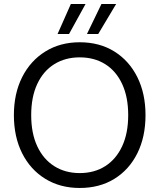

<svg xmlns="http://www.w3.org/2000/svg" viewBox="-20 -922 792 954"><path d="M376 12Q279 12 205 -33.5Q131 -79 90 -160.5Q49 -242 49 -350Q49 -457 90 -538.5Q131 -620 205 -666Q279 -712 376 -712Q475 -712 548.5 -666Q622 -620 662.5 -538.5Q703 -457 703 -350Q703 -242 662.5 -160.5Q622 -79 548.5 -33.5Q475 12 376 12ZM376 -62Q449 -62 503 -96.5Q557 -131 587 -195.5Q617 -260 617 -350Q617 -440 587 -504.5Q557 -569 503 -603Q449 -637 376 -637Q304 -637 249.5 -603Q195 -569 165 -504.5Q135 -440 135 -350Q135 -260 165 -195.5Q195 -131 249.5 -96.5Q304 -62 376 -62ZM412 -753 484 -902H557L468 -753ZM266 -753 332 -902H405L323 -753Z"/></svg>

Font: DM Sans 10pt
Style: Regular
Weight: 400
Version: Version 4.004;gftools[0.9.30]